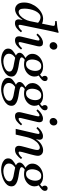

<svg xmlns="http://www.w3.org/2000/svg" viewBox="1138 -1930 1047 3363"><g transform="rotate(90 1661.5 -248.5)"><path d="M330 -117H325Q278 -44 231 -16.5Q184 11 145 11Q97 11 60.5 -27Q24 -65 24 -147Q24 -212 48.5 -272Q73 -332 114.5 -379Q156 -426 207 -453Q258 -480 310 -480Q330 -480 351.5 -475.5Q373 -471 394 -461L426 -617Q429 -631 431 -643Q433 -655 433 -662Q433 -681 415.5 -685.5Q398 -690 350 -691Q349 -698 348.5 -704.5Q348 -711 349 -718Q403 -722 454.5 -729.5Q506 -737 543 -752L556 -745Q546 -708 535.5 -664Q525 -620 514 -565L421 -111Q420 -104 417.5 -92.5Q415 -81 415 -72Q415 -50 433 -50Q450 -50 476 -68Q502 -86 523 -112Q536 -103 546 -92Q512 -47 472.5 -17Q433 13 385 13Q349 13 334 -4.5Q319 -22 319 -51Q319 -65 322 -80Q325 -95 330 -117ZM350 -249 379 -392Q350 -417 325.5 -426Q301 -435 284 -435Q247 -435 218 -408Q189 -381 170 -338.5Q151 -296 141 -247Q131 -198 131 -154Q131 -97 146.5 -74.5Q162 -52 188 -52Q221 -52 254 -80Q287 -108 313 -153Q339 -198 350 -249Z M825 -113Q838 -104 848 -93Q814 -48 774.5 -18Q735 12 687 12Q650 12 633 -6.5Q616 -25 616 -56Q616 -67 618 -79.5Q620 -92 623 -105L683 -355Q690 -384 690 -393Q690 -417 672 -417Q658 -417 635.5 -401.5Q613 -386 591 -363Q584 -368 578.5 -373Q573 -378 568 -384Q608 -431 650.5 -454.5Q693 -478 730 -478Q764 -478 778.5 -460.5Q793 -443 793 -417Q793 -408 791.5 -397.5Q790 -387 788 -376L724 -110Q723 -103 720 -92.5Q717 -82 717 -72Q717 -63 721 -57Q725 -51 735 -51Q752 -51 778 -69Q804 -87 825 -113ZM779 -594Q752 -594 735 -612Q718 -630 718 -656Q718 -686 739.5 -707.5Q761 -729 791 -729Q818 -729 834 -711.5Q850 -694 850 -668Q850 -638 830 -616Q810 -594 779 -594Z M1028 255Q982 255 936.5 242Q891 229 861 201.5Q831 174 831 132Q831 85 867.5 53Q904 21 953 -4Q931 -14 917.5 -29.5Q904 -45 904 -68Q904 -96 926 -120Q948 -144 996 -172Q963 -190 943 -221Q923 -252 923 -293Q923 -344 953.5 -386.5Q984 -429 1035 -454.5Q1086 -480 1147 -480Q1236 -480 1285 -427Q1313 -443 1327 -463Q1308 -483 1308 -510Q1308 -530 1320.5 -544.5Q1333 -559 1355 -559Q1373 -559 1386.5 -547.5Q1400 -536 1400 -513Q1400 -482 1373.5 -456Q1347 -430 1303 -403Q1321 -371 1321 -331Q1321 -279 1292 -237Q1263 -195 1214 -170.5Q1165 -146 1104 -146Q1063 -146 1028 -158Q1008 -145 996.5 -131.5Q985 -118 985 -106Q985 -87 1009.5 -77Q1034 -67 1072 -61Q1110 -55 1153 -47.5Q1196 -40 1234 -26.5Q1272 -13 1296.5 11Q1321 35 1321 75Q1321 118 1292.5 152Q1264 186 1219 208.5Q1174 231 1123.5 243Q1073 255 1028 255ZM991 9Q957 32 939 58.5Q921 85 921 117Q921 152 941 174Q961 196 992 206Q1023 216 1056 216Q1095 216 1136 203.5Q1177 191 1205 167.5Q1233 144 1233 111Q1233 81 1209.5 65Q1186 49 1148.5 40Q1111 31 1069.5 25Q1028 19 991 9ZM1104 -181Q1136 -181 1158.5 -197Q1181 -213 1195 -238Q1209 -263 1215.5 -291Q1222 -319 1222 -343Q1222 -365 1215.5 -389.5Q1209 -414 1191 -431Q1173 -448 1138 -448Q1106 -448 1083.5 -432Q1061 -416 1047.5 -391Q1034 -366 1028 -338.5Q1022 -311 1022 -287Q1022 -263 1029 -238.5Q1036 -214 1054 -197.5Q1072 -181 1104 -181Z M1540 255Q1494 255 1448.5 242Q1403 229 1373 201.5Q1343 174 1343 132Q1343 85 1379.5 53Q1416 21 1465 -4Q1443 -14 1429.5 -29.5Q1416 -45 1416 -68Q1416 -96 1438 -120Q1460 -144 1508 -172Q1475 -190 1455 -221Q1435 -252 1435 -293Q1435 -344 1465.5 -386.5Q1496 -429 1547 -454.5Q1598 -480 1659 -480Q1748 -480 1797 -427Q1825 -443 1839 -463Q1820 -483 1820 -510Q1820 -530 1832.5 -544.5Q1845 -559 1867 -559Q1885 -559 1898.5 -547.5Q1912 -536 1912 -513Q1912 -482 1885.5 -456Q1859 -430 1815 -403Q1833 -371 1833 -331Q1833 -279 1804 -237Q1775 -195 1726 -170.5Q1677 -146 1616 -146Q1575 -146 1540 -158Q1520 -145 1508.5 -131.5Q1497 -118 1497 -106Q1497 -87 1521.5 -77Q1546 -67 1584 -61Q1622 -55 1665 -47.5Q1708 -40 1746 -26.5Q1784 -13 1808.5 11Q1833 35 1833 75Q1833 118 1804.5 152Q1776 186 1731 208.5Q1686 231 1635.5 243Q1585 255 1540 255ZM1503 9Q1469 32 1451 58.5Q1433 85 1433 117Q1433 152 1453 174Q1473 196 1504 206Q1535 216 1568 216Q1607 216 1648 203.5Q1689 191 1717 167.5Q1745 144 1745 111Q1745 81 1721.5 65Q1698 49 1660.5 40Q1623 31 1581.5 25Q1540 19 1503 9ZM1616 -181Q1648 -181 1670.5 -197Q1693 -213 1707 -238Q1721 -263 1727.5 -291Q1734 -319 1734 -343Q1734 -365 1727.5 -389.5Q1721 -414 1703 -431Q1685 -448 1650 -448Q1618 -448 1595.5 -432Q1573 -416 1559.5 -391Q1546 -366 1540 -338.5Q1534 -311 1534 -287Q1534 -263 1541 -238.5Q1548 -214 1566 -197.5Q1584 -181 1616 -181Z M2153 -113Q2166 -104 2176 -93Q2142 -48 2102.5 -18Q2063 12 2015 12Q1978 12 1961 -6.5Q1944 -25 1944 -56Q1944 -67 1946 -79.5Q1948 -92 1951 -105L2011 -355Q2018 -384 2018 -393Q2018 -417 2000 -417Q1986 -417 1963.5 -401.5Q1941 -386 1919 -363Q1912 -368 1906.5 -373Q1901 -378 1896 -384Q1936 -431 1978.5 -454.5Q2021 -478 2058 -478Q2092 -478 2106.5 -460.5Q2121 -443 2121 -417Q2121 -408 2119.5 -397.5Q2118 -387 2116 -376L2052 -110Q2051 -103 2048 -92.5Q2045 -82 2045 -72Q2045 -63 2049 -57Q2053 -51 2063 -51Q2080 -51 2106 -69Q2132 -87 2153 -113ZM2107 -594Q2080 -594 2063 -612Q2046 -630 2046 -656Q2046 -686 2067.5 -707.5Q2089 -729 2119 -729Q2146 -729 2162 -711.5Q2178 -694 2178 -668Q2178 -638 2158 -616Q2138 -594 2107 -594Z M2379 -182 2337 0H2237L2319 -355Q2326 -384 2326 -393Q2326 -417 2308 -417Q2294 -417 2271.5 -401.5Q2249 -386 2227 -363Q2220 -368 2214.5 -373Q2209 -378 2204 -384Q2244 -431 2286.5 -454.5Q2329 -478 2366 -478Q2400 -478 2414 -461Q2428 -444 2428 -421Q2428 -409 2424.5 -392.5Q2421 -376 2418 -358H2421Q2459 -419 2510.5 -449.5Q2562 -480 2610 -480Q2658 -480 2683.5 -453.5Q2709 -427 2709 -389Q2709 -368 2701.5 -333Q2694 -298 2683 -258Q2672 -218 2661 -179.5Q2650 -141 2642.5 -111.5Q2635 -82 2635 -70Q2635 -63 2639 -57Q2643 -51 2653 -51Q2670 -51 2696 -69Q2722 -87 2743 -113Q2756 -104 2766 -93Q2732 -48 2692.5 -18Q2653 12 2605 12Q2568 12 2551 -6.5Q2534 -25 2534 -53Q2534 -73 2541.5 -106Q2549 -139 2560 -178Q2571 -217 2581.5 -255.5Q2592 -294 2599.5 -326Q2607 -358 2607 -376Q2607 -396 2598 -409Q2589 -422 2566 -422Q2537 -422 2501 -397Q2465 -372 2432.5 -321Q2400 -270 2381 -190Z M2951 255Q2905 255 2859.5 242Q2814 229 2784 201.5Q2754 174 2754 132Q2754 85 2790.5 53Q2827 21 2876 -4Q2854 -14 2840.5 -29.5Q2827 -45 2827 -68Q2827 -96 2849 -120Q2871 -144 2919 -172Q2886 -190 2866 -221Q2846 -252 2846 -293Q2846 -344 2876.5 -386.5Q2907 -429 2958 -454.5Q3009 -480 3070 -480Q3159 -480 3208 -427Q3236 -443 3250 -463Q3231 -483 3231 -510Q3231 -530 3243.5 -544.5Q3256 -559 3278 -559Q3296 -559 3309.5 -547.5Q3323 -536 3323 -513Q3323 -482 3296.5 -456Q3270 -430 3226 -403Q3244 -371 3244 -331Q3244 -279 3215 -237Q3186 -195 3137 -170.5Q3088 -146 3027 -146Q2986 -146 2951 -158Q2931 -145 2919.5 -131.5Q2908 -118 2908 -106Q2908 -87 2932.5 -77Q2957 -67 2995 -61Q3033 -55 3076 -47.5Q3119 -40 3157 -26.5Q3195 -13 3219.5 11Q3244 35 3244 75Q3244 118 3215.5 152Q3187 186 3142 208.5Q3097 231 3046.5 243Q2996 255 2951 255ZM2914 9Q2880 32 2862 58.5Q2844 85 2844 117Q2844 152 2864 174Q2884 196 2915 206Q2946 216 2979 216Q3018 216 3059 203.5Q3100 191 3128 167.5Q3156 144 3156 111Q3156 81 3132.5 65Q3109 49 3071.5 40Q3034 31 2992.5 25Q2951 19 2914 9ZM3027 -181Q3059 -181 3081.5 -197Q3104 -213 3118 -238Q3132 -263 3138.5 -291Q3145 -319 3145 -343Q3145 -365 3138.5 -389.5Q3132 -414 3114 -431Q3096 -448 3061 -448Q3029 -448 3006.5 -432Q2984 -416 2970.5 -391Q2957 -366 2951 -338.5Q2945 -311 2945 -287Q2945 -263 2952 -238.5Q2959 -214 2977 -197.5Q2995 -181 3027 -181Z"/></g></svg>

Font: Tiro Telugu
Style: Italic
Weight: 400
Italic angle: -11°
Designer: Telugu: John Hudson & Fiona Ross, assisted by Kaja Sojewska. Latin: John Hudson with Paul Hanslow, assisted by Kaja Soje
Foundry: Tiro Typeworks Ltd.
Version: Version 1.52